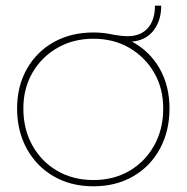

<svg xmlns="http://www.w3.org/2000/svg" viewBox="-20 -644 655 674"><path d="M308 10Q229 10 168.5 -25Q108 -60 74 -122Q40 -184 40 -263Q40 -341 74 -401.5Q108 -462 168.5 -496Q229 -530 308 -530Q345 -530 379 -522Q391 -520 403.5 -518.5Q416 -517 428 -517Q474 -517 499 -545.5Q524 -574 524 -624H546Q546 -572 519 -537Q492 -502 443 -498Q505 -465 540 -404Q575 -343 575 -263Q575 -184 541.5 -122Q508 -60 447.5 -25Q387 10 308 10ZM308 -12Q379 -12 434 -44Q489 -76 521 -133Q553 -190 553 -263Q553 -334 521 -389Q489 -444 434 -476Q379 -508 308 -508Q237 -508 181.5 -476Q126 -444 94 -389Q62 -334 62 -263Q62 -190 94 -133Q126 -76 181.5 -44Q237 -12 308 -12Z"/></svg>

Font: Lexend Thin
Style: Regular
Weight: 100
Designer: Bonnie Shaver-Troup, Thomas Jockin
Foundry: Lexend
Version: Version 1.007; ttfautohint (v1.8.3)